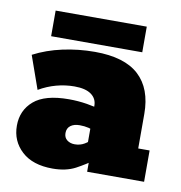

<svg xmlns="http://www.w3.org/2000/svg" viewBox="-66 -592 627 664"><g transform="rotate(10 247.0 -260.0)"><path d="M161 10Q91 10 52.5 -25.5Q14 -61 14 -115Q14 -169 53 -202.5Q92 -236 176 -236Q208 -236 239 -231Q270 -226 285 -220L266 -206V-229Q266 -254 246 -268.5Q226 -283 187 -283Q155 -283 123.5 -274.5Q92 -266 63 -249L22 -365Q68 -389 123 -401Q178 -413 236 -413Q340 -413 390.5 -366.5Q441 -320 441 -231V-110H481V0H281V-68L308 -50Q274 -25 241 -7.5Q208 10 161 10ZM222 -86Q241 -86 256 -95Q271 -104 281 -115L266 -78V-169L284 -141Q274 -147 259.5 -150.5Q245 -154 228 -154Q208 -154 196 -145Q184 -136 184 -119Q184 -103 195 -94.5Q206 -86 222 -86ZM77 -440V-530H397V-440Z"/></g></svg>

Font: Rokkitt Black
Style: Regular
Weight: 900
Designer: Vernon Adams
Foundry: Vernon Adams
Version: Version 3.103